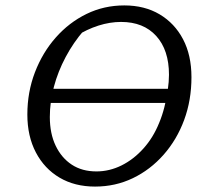

<svg xmlns="http://www.w3.org/2000/svg" viewBox="-20 -680 767 709"><path d="M124 -300 134 -352H642L632 -300ZM331 9Q256 9 200 -24Q144 -57 112.5 -117Q81 -177 81 -257Q81 -340 109 -413Q137 -486 186 -541.5Q235 -597 299.5 -628.5Q364 -660 439 -660Q514 -660 569.5 -627Q625 -594 656 -535Q687 -476 687 -395Q687 -310 660 -237Q633 -164 584 -108.5Q535 -53 470.5 -22Q406 9 331 9ZM336 -47Q384 -47 428.5 -69Q473 -91 509.5 -131.5Q546 -172 568 -227Q579 -253 587 -284.5Q595 -316 599.5 -347.5Q604 -379 604 -404Q604 -495 557 -547Q510 -599 427 -599Q386 -599 343.5 -585.5Q301 -572 260 -546L290 -568Q251 -523 222.5 -469.5Q194 -416 179 -359.5Q164 -303 164 -248Q164 -187 185.5 -142Q207 -97 245 -72Q283 -47 336 -47Z"/></svg>

Font: Piazzolla 24pt
Style: Italic
Weight: 400
Italic angle: -11.3°
Designer: Juan Pablo del Peral
Foundry: Huerta Tipografica
Version: Version 2.005